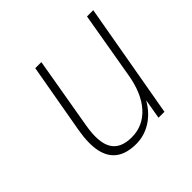

<svg xmlns="http://www.w3.org/2000/svg" viewBox="-135 -651 803 803"><g transform="rotate(-45 266.0 -249.5)"><path d="M244 12Q188.5 12 155.5 -11.5Q122.5 -35 112.2 -82Q102 -129 114 -199L169 -511H205L150 -191Q135 -104 159.5 -62.5Q184 -21 250 -21Q317 -21 362.8 -71.5Q408.5 -122 424 -214L475 -511H512L422 0H387L402 -88Q374.5 -40 333 -14Q291.5 12 244 12Z"/></g></svg>

Font: Overpass Thin
Style: Italic
Weight: 250
Italic angle: -10°
Designer: Delve Withrington, Dave Bailey, Thomas Jockin
Foundry: Delve Fonts LLC
Version: Version 4.000